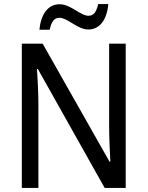

<svg xmlns="http://www.w3.org/2000/svg" viewBox="-20 -930 730 950"><path d="M175 -783H226C234 -822 248 -842 274 -842C314 -842 364 -784 417 -784C473 -784 509 -832 516 -910H466C457 -873 445 -852 418 -852C378 -852 330 -909 275 -909C215 -909 182 -856 175 -783ZM602 0V-714H520V-302C520 -247 524 -172 526 -130H522L191 -714H88V0H170V-413C170 -475 166 -539 163 -589H167L498 0Z"/></svg>

Font: Noto Sans Sinhala UI SemiCondensed
Style: Regular
Weight: 400
Width: 4
Designer: Jelle Bosma - Monotype Design Team
Foundry: Monotype Imaging Inc.
Version: Version 2.006